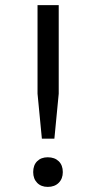

<svg xmlns="http://www.w3.org/2000/svg" viewBox="-20 -720 345 752"><path d="M127 -700H210V-353L193 -177H144L127 -353ZM110 -46Q110 -73 125.5 -88.5Q141 -104 167 -104Q194 -104 210 -88.5Q226 -73 226 -46Q226 -20 210 -4Q194 12 167 12Q141 12 125.5 -4Q110 -20 110 -46Z"/></svg>

Font: PT Sans
Style: Regular
Weight: 400
Designer: A.Korolkova, O.Umpeleva, V.Yefimov
Foundry: ParaType Ltd
Version: Version 2.003